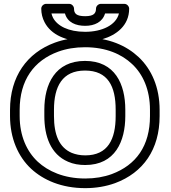

<svg xmlns="http://www.w3.org/2000/svg" viewBox="-20 -941 888 996"><path d="M758 -339C758 -184 686 -85 560 -38C519 -23 473 -15 422 -15C311 -15 229 -53 176 -102C119 -155 82 -236 82 -339V-371C82 -525 156 -627 282 -673C323 -688 370 -696 421 -696C532 -696 612 -659 665 -609C722 -556 758 -475 758 -371ZM808 -339V-371C808 -487 767 -581 699 -645C636 -704 544 -746 421 -746C365 -746 312 -737 265 -720C120 -667 32 -544 32 -371V-339C32 -224 74 -128 142 -65C205 -7 299 35 422 35C478 35 530 26 577 9C723 -45 808 -166 808 -339ZM422 -85C578 -85 630 -209 630 -339V-372C630 -504 577 -625 421 -625C265 -625 210 -503 210 -372V-339C210 -235 242 -141 333 -102C360 -90 390 -85 422 -85ZM422 -135C395 -135 372 -140 352 -148C287 -176 260 -242 260 -339V-372C260 -492 303 -575 421 -575C540 -575 580 -493 580 -372V-339C580 -219 540 -135 422 -135ZM422 -807C471 -807 512 -827 525 -871H597C582 -810 508 -776 422 -776C334 -776 277 -807 255 -849C251 -856 249 -864 247 -871H317C330 -824 374 -807 422 -807ZM422 -857C376 -857 364 -871 364 -896C364 -907 354 -921 339 -921H219C208 -921 194 -911 194 -896C194 -871 200 -847 211 -826C245 -760 324 -726 422 -726C454 -726 484 -730 512 -738C583 -759 650 -808 650 -896C650 -907 640 -921 625 -921H503C492 -921 478 -911 478 -896C478 -872 466 -857 422 -857Z"/></svg>

Font: Asimov
Style: XWidOu
Weight: 500
Designer: Google
Version: Version 2.000980; 2014